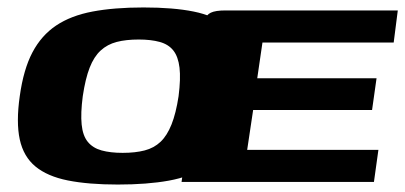

<svg xmlns="http://www.w3.org/2000/svg" viewBox="-20 -488 1087 515"><path d="M296 7Q217 7 162 -4Q107 -15 75 -41.5Q43 -68 33 -114Q23 -160 33 -230Q43 -302 67 -347.5Q91 -393 130.5 -419.5Q170 -446 228 -457Q286 -468 365 -468Q445 -468 499.5 -457Q554 -446 585.5 -419.5Q617 -393 627 -347Q637 -301 628 -230Q618 -159 594 -113Q570 -67 530.5 -40.5Q491 -14 433 -3.5Q375 7 296 7ZM309 -78Q343 -78 368 -84.5Q393 -91 410.5 -107.5Q428 -124 440 -154Q452 -184 459 -230Q465 -277 461.5 -306.5Q458 -336 445 -352.5Q432 -369 408.5 -375.5Q385 -382 352 -382Q318 -382 293 -375.5Q268 -369 250 -352.5Q232 -336 220.5 -306.5Q209 -277 202 -230Q196 -184 199 -154Q202 -124 215.5 -107.5Q229 -91 252.5 -84.5Q276 -78 309 -78ZM467 0 523 -399Q526 -422 529.5 -435Q533 -448 545.5 -454Q558 -460 585 -460H1047L1036 -374H684L670 -278H990L978 -193H659L643 -86H995L983 0Z"/></svg>

Font: Genos Thin
Style: Bold Italic
Weight: 700
Italic angle: -8°
Version: Version 1.010